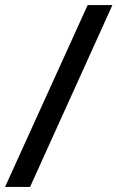

<svg xmlns="http://www.w3.org/2000/svg" viewBox="-46 -609 465 760"><path d="M301 -589H399L73 131H-26Z"/></svg>

Font: Podkova SemiBold
Style: Regular
Weight: 600
Designer: Ilya Yudin
Foundry: Cyreal (www.cyreal.org)
Version: Version 2.103